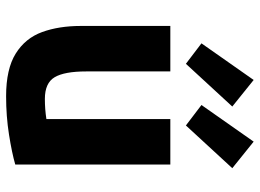

<svg xmlns="http://www.w3.org/2000/svg" viewBox="-131 -708 851 629"><g transform="rotate(90 294.5 -393.5)"><path d="M295 12Q206 12 155.5 -19.5Q105 -51 85 -106Q65 -161 65 -233V-526H214V-251Q214 -179 233 -147Q252 -115 304 -115Q338 -115 370 -120V-526H519V-18Q481 -7 421 2.5Q361 12 295 12ZM391 -577 324 -628 444 -799 531 -729ZM189 -577 122 -628 242 -799 329 -729Z"/></g></svg>

Font: Ubuntu Sans ExtraBold
Style: Regular
Weight: 800
Designer: Dalton Maag Ltd
Foundry: Dalton Maag Ltd
Version: Version 1.006; ttfautohint (v1.8.4.7-5d5b)